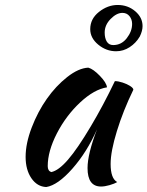

<svg xmlns="http://www.w3.org/2000/svg" viewBox="-20 -730 593 772"><path d="M441.9 -403.8Q455.6 -403.8 473.4 -397.9Q491.2 -392.1 503.9 -383.8Q516.6 -375.5 516.1 -369.1Q475.1 -284.7 450 -202.9Q424.8 -121.1 424.8 -70.8Q424.8 -12.2 451.2 2Q439 9.3 419.9 14.6Q400.9 20 386.2 20Q332 20 332 -54.2Q332 -110.8 370.1 -210Q329.6 -118.2 271 -51.8Q212.4 14.6 166 22Q129.4 20.5 106.2 -13.4Q83 -47.4 83 -99.1Q83 -153.3 107.4 -217Q131.8 -280.8 168.2 -332.5Q204.6 -384.3 250.2 -420.2Q295.9 -456.1 335 -458Q355 -452.6 381.6 -425Q408.2 -397.5 410.2 -378.9Q358.4 -370.6 302 -317.9Q245.6 -265.1 208.7 -193.6Q171.9 -122.1 171.9 -62Q171.9 -43 186 -38.1Q215.3 -43.9 253.4 -87.9Q291.5 -131.8 345.2 -222.2Q395 -305.7 441.9 -403.8ZM542 -583Q526.4 -556.6 501.2 -540.3Q476.1 -523.9 446.8 -523.9Q407.2 -523.9 375 -550.5Q342.8 -577.1 342.8 -612.8Q342.8 -654.3 377.9 -682.1Q413.1 -710 453.1 -710Q494.1 -710 523.7 -684.8Q553.2 -659.7 553.2 -625Q553.2 -606 542 -583ZM511.2 -633.8Q511.2 -651.9 500.7 -665Q490.2 -678.2 472.2 -678.2Q448.7 -678.2 424.8 -653.8Q400.9 -629.4 400.9 -599.1Q400.9 -576.7 409.4 -562.7Q418 -548.8 435.1 -548.8Q468.3 -548.8 489.7 -576.4Q511.2 -604 511.2 -633.8Z"/></svg>

Font: Kaushan Script
Style: Regular
Weight: 400
Designer: Pablo Impallari
Foundry: Pablo Impallari
Version: Version 1.002